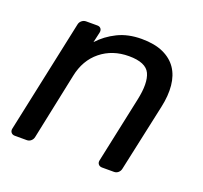

<svg xmlns="http://www.w3.org/2000/svg" viewBox="-98 -643 802 757"><g transform="rotate(20 303.0 -265.0)"><path d="M16 -23 117 -497Q119 -507 127 -513.5Q135 -520 145 -520H192Q202 -520 207 -513.5Q212 -507 210 -497L200 -453Q231 -487 274.5 -508.5Q318 -530 375 -530Q429 -530 465.5 -513.5Q502 -497 522 -467.5Q542 -438 546 -396.5Q550 -355 539 -305L478 -23Q476 -13 468.5 -6.5Q461 0 451 0H401Q391 0 385.5 -6.5Q380 -13 382 -23L441 -300Q457 -374 439.5 -411.5Q422 -449 351 -449Q282 -449 233 -409.5Q184 -370 170 -300L112 -23Q110 -13 102.5 -6.5Q95 0 85 0H35Q25 0 19.5 -6.5Q14 -13 16 -23Z"/></g></svg>

Font: SVN-Rubik
Style: Italic
Weight: 400
Italic angle: -12°
Designer: Hubert and Fischer
Foundry: Hubert & Fischer
Version: Version 2.101; ttfautohint (v1.8.3)